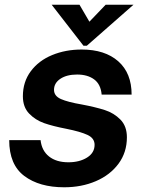

<svg xmlns="http://www.w3.org/2000/svg" viewBox="-20 -783 616 814"><path d="M19 -189H152Q157 -144 188 -119.5Q219 -95 270 -95Q317 -95 349 -115Q381 -135 381 -169Q381 -197 351 -211Q321 -225 261 -237Q204 -248 167 -261Q130 -274 103.5 -301.5Q77 -329 77 -375Q77 -436 110.5 -481Q144 -526 201 -549.5Q258 -573 326 -573Q425 -573 481.5 -523Q538 -473 538 -382H411Q407 -426 379 -446.5Q351 -467 307 -467Q263 -467 236 -449Q209 -431 209 -402Q209 -376 238.5 -363Q268 -350 327 -340Q385 -329 424 -316.5Q463 -304 490.5 -276Q518 -248 518 -201Q518 -137 482.5 -89Q447 -41 386.5 -15Q326 11 252 11Q147 11 83 -37Q19 -85 19 -189ZM348 -589H334L199 -763H317L359 -691L428 -763H546Z"/></svg>

Font: Open Sauce One
Style: Bold Italic
Weight: 700
Italic angle: -10°
Designer: Alfredo Marco Pradil
Foundry: Creative Sauce Fz LLC
Version: Version 1.477